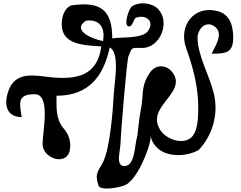

<svg xmlns="http://www.w3.org/2000/svg" viewBox="-20 -920 1431 1141"><path d="M403 -888C346 -865 334 -766 360 -718C398 -648 515 -650 582 -644C556 -452 411 -444 246 -465C150 -478 61 -481 27 -371C1 -288 26 -224 109 -224C95 -312 83 -360 187 -360C283 -360 233 -137 233 -64C233 23 377 69 395 -28C404 -76 389 -122 358 -157C310 -214 316 -282 316 -351C510 -351 596 -470 632 -638C694 -607 660 -431 656 -360C652 -283 636 -43 592 44C567 94 540 108 565 182C577 217 694 194 724 180C796 148 873 -44 876 -108C906 16 1067 23 1160 -28C1243 -115 1280 -242 1251 -363C1227 -467 1154 -590 1154 -696C1154 -748 1206 -805 1261 -758C1309 -716 1257 -644 1238 -601C1323 -601 1366 -606 1366 -697C1366 -765 1347 -834 1276 -853C1133 -893 1039 -766 1086 -635C1128 -518 1158 -405 1158 -281C1158 -231 1158 -134 1112 -99C1055 -58 966 -97 934 -145C845 -279 1067 -355 1018 -468C989 -533 912 -547 872 -490C812 -404 836 -348 816 -264C810 -240 796 -111 796 -111C779 -63 785 67 719 67C664 67 696 -26 696 -68C696 -100 732 -558 744 -588C767 -644 761 -635 825 -635C932 -635 993 -787 921 -865C885 -904 808 -912 764 -882C745 -869 712 -766 745 -763C770 -760 773 -810 789 -815C847 -835 901 -795 860 -736C828 -689 702 -701 647 -692C647 -859 580 -914 403 -888ZM490 -797C575 -808 606 -753 592 -676C541 -685 401 -735 490 -797Z"/></svg>

Font: Philokalia
Style: Regular
Weight: 400
Version: Version 001.010